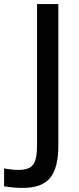

<svg xmlns="http://www.w3.org/2000/svg" viewBox="-24 -732 388 938"><path d="M-4 91Q35 98 68 98Q119 98 138 72Q157 46 157 -20V-712H261V-19Q261 88 221 137Q181 186 87 186Q41 186 -4 178Z"/></svg>

Font: Muli SemiBold
Style: Regular
Weight: 600
Designer: Vernon Adams
Foundry: Vernon Adams
Version: Version 2.000